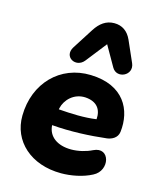

<svg xmlns="http://www.w3.org/2000/svg" viewBox="-118 -866 793 960"><g transform="rotate(15 279.0 -386.0)"><path d="M290 11C340 11 401 0 448 -25C524 -63 496 -182 415 -142C385 -127 345 -117 308 -117C236 -117 188 -152 185 -210C282 -202 381 -207 467 -217C490 -220 520 -233 524 -266C538 -382 480 -497 308 -502C149 -507 31 -387 29 -218C27 -86 133 11 290 11ZM491 -613 443 -722C425 -762 395 -783 354 -783C312 -783 281 -760 256 -721L187 -613C151 -556 224 -517 262 -565L346 -672L406 -567C435 -516 517 -554 491 -613ZM197 -295 198 -301C208 -346 250 -390 310 -387C371 -383 396 -347 392 -296C330 -287 263 -290 197 -295Z"/></g></svg>

Font: SN Pro Heavy
Style: Italic
Weight: 800
Italic angle: -9°
Designer: Tobias Whetton
Foundry: Supernotes
Version: Version 1.001;Glyphs 3.2 (3249)